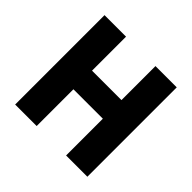

<svg xmlns="http://www.w3.org/2000/svg" viewBox="-178 -937 1130 1130"><g transform="rotate(45 387.0 -372.0)"><path d="M86 -744H265V-461H510V-744H687V0H510V-306H265V0H86Z"/></g></svg>

Font: Source Han Sans CN Heavy
Style: Bold
Weight: 900
Designer: Ryoko NISHIZUKA (kana & ideographs); Paul D. Hunt (Latin, Greek & Cyrillic); Wenlong ZHANG (bopomofo); Sandoll Communica
Foundry: Adobe Systems Incorporated
Version: Version 1.000;PS 1;hotconv 1.0.78;makeotf.lib2.5.61930